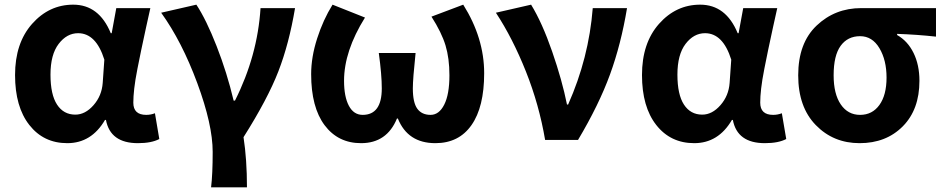

<svg xmlns="http://www.w3.org/2000/svg" viewBox="-20 -594 4006 815"><path d="M265.6 13.7Q165 13.7 104.5 -63.5Q43.9 -140.6 43.9 -275.4Q43.9 -411.1 116.2 -492.7Q188.5 -574.2 291 -574.2Q400.4 -574.2 450.2 -453.1H454.1L473.6 -559.6H618.2Q614.3 -543.9 600.1 -478Q585.9 -412.1 579.6 -382.3Q573.2 -352.5 563.5 -302.7Q553.7 -252.9 549.8 -218.3Q545.9 -183.6 545.9 -158.2Q545.9 -106.4 600.6 -106.4Q620.1 -106.4 637.7 -113.3L656.2 -3.9Q623 13.7 565.4 13.7Q448.2 13.7 429.7 -85H425.8Q368.2 13.7 265.6 13.7ZM299.8 -107.4Q341.8 -107.4 377 -147.5Q412.1 -187.5 416 -242.2L422.9 -340.8Q387.7 -453.1 311.5 -453.1Q263.7 -453.1 229 -407.7Q194.3 -362.3 194.3 -277.3Q194.3 -192.4 222.2 -149.9Q250 -107.4 299.8 -107.4Z M876 201.2Q882.8 145.5 882.8 50.8Q882.8 -64.5 817.4 -241.2Q752 -418 664.1 -540L813.5 -574.2Q855.5 -510.7 899.4 -398.4Q943.4 -286.1 971.7 -167H977.5Q1073.2 -357.4 1085.9 -559.6H1232.4Q1207 -408.2 1161.6 -291Q1116.2 -173.8 1013.7 -11.7Q1028.3 83 1028.3 201.2Z M1512.7 13.7Q1415 13.7 1357.9 -62.5Q1300.8 -138.7 1300.8 -279.3Q1300.8 -351.6 1326.2 -430.7Q1351.6 -509.8 1391.6 -574.2L1529.3 -519.5Q1440.4 -377 1440.4 -251Q1440.4 -183.6 1460.9 -145Q1481.4 -106.4 1519.5 -106.4Q1600.6 -106.4 1600.6 -218.8Q1600.6 -276.4 1587.9 -369.1H1744.1Q1732.4 -258.8 1732.4 -218.8Q1732.4 -158.2 1751.5 -132.3Q1770.5 -106.4 1807.6 -106.4Q1843.8 -106.4 1865.7 -149.9Q1887.7 -193.4 1887.7 -274.4Q1887.7 -346.7 1871.1 -401.4Q1854.5 -456.1 1811.5 -523.4L1946.3 -574.2Q2035.2 -432.6 2035.2 -283.2Q2035.2 -139.6 1981.4 -63Q1927.7 13.7 1828.1 13.7Q1710.9 13.7 1668.9 -90.8H1665Q1622.1 13.7 1512.7 13.7Z M2293.9 0Q2268.6 -149.4 2212.4 -290.5Q2156.2 -431.6 2085 -540L2234.4 -574.2Q2281.2 -498 2323.7 -375.5Q2366.2 -252.9 2386.7 -150.4H2391.6Q2479.5 -347.7 2496.1 -559.6H2641.6Q2616.2 -406.2 2569.3 -277.8Q2522.5 -149.4 2433.6 0Z M2926.8 13.7Q2826.2 13.7 2765.6 -63.5Q2705.1 -140.6 2705.1 -275.4Q2705.1 -411.1 2777.3 -492.7Q2849.6 -574.2 2952.1 -574.2Q3061.5 -574.2 3111.3 -453.1H3115.2L3134.8 -559.6H3279.3Q3275.4 -543.9 3261.2 -478Q3247.1 -412.1 3240.7 -382.3Q3234.4 -352.5 3224.6 -302.7Q3214.8 -252.9 3210.9 -218.3Q3207 -183.6 3207 -158.2Q3207 -106.4 3261.7 -106.4Q3281.2 -106.4 3298.8 -113.3L3317.4 -3.9Q3284.2 13.7 3226.6 13.7Q3109.4 13.7 3090.8 -85H3086.9Q3029.3 13.7 2926.8 13.7ZM2960.9 -107.4Q3002.9 -107.4 3038.1 -147.5Q3073.2 -187.5 3077.1 -242.2L3084 -340.8Q3048.8 -453.1 2972.7 -453.1Q2924.8 -453.1 2890.1 -407.7Q2855.5 -362.3 2855.5 -277.3Q2855.5 -192.4 2883.3 -149.9Q2911.1 -107.4 2960.9 -107.4Z M3628.9 13.7Q3517.6 13.7 3442.9 -63Q3368.2 -139.6 3368.2 -274.4Q3368.2 -411.1 3446.3 -485.4Q3524.4 -559.6 3635.7 -559.6H3953.1V-438.5Q3873 -447.3 3788.1 -450.2V-445.3Q3833 -419.9 3857.9 -369.1Q3882.8 -318.4 3882.8 -251Q3882.8 -128.9 3812 -57.6Q3741.2 13.7 3628.9 13.7ZM3630.9 -440.4Q3578.1 -440.4 3548.3 -399.4Q3518.6 -358.4 3518.6 -274.4Q3518.6 -195.3 3548.8 -150.9Q3579.1 -106.4 3630.9 -106.4Q3682.6 -106.4 3712.9 -148.4Q3743.2 -190.4 3743.2 -264.6Q3743.2 -338.9 3712.9 -389.6Q3682.6 -440.4 3630.9 -440.4Z"/></svg>

Font: Bpmf Zihi Sans Bold
Style: Bold
Weight: 700
Foundry: But Ko
Version: Version 1.320